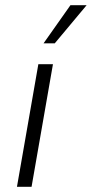

<svg xmlns="http://www.w3.org/2000/svg" viewBox="-20 -716 352 736"><path d="M45 0 127 -470H183L101 0ZM147 -550 250 -696H312L190 -550Z"/></svg>

Font: Celebes Light
Style: Italic
Weight: 300
Italic angle: -10°
Designer: Anugrah Pasau
Foundry: Lafontype
Version: Version 1.000; ttfautohint (v1.8.4)